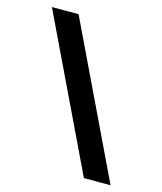

<svg xmlns="http://www.w3.org/2000/svg" viewBox="-109 -803 747 883"><g transform="rotate(15 264.5 -361.0)"><path d="M28.3 -721.7 374 0H501L155.3 -721.7Z"/></g></svg>

Font: Estedad ExtraBold
Style: Regular
Weight: 800
Designer: Amin Abedi
Version: Version 7.3